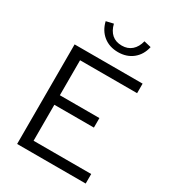

<svg xmlns="http://www.w3.org/2000/svg" viewBox="-218 -1049 1055 1169"><g transform="rotate(30 309.5 -464.5)"><path d="M89 0ZM89 0V-700H567V-633H166V-387H444V-320H166V-67H571V0ZM341 -837Q382 -837 409.5 -861Q437 -885 448 -929L498 -917Q485 -858 443 -824.5Q401 -791 341 -791Q280 -791 238 -824.5Q196 -858 182 -917L233 -929Q244 -884 271 -860.5Q298 -837 341 -837Z"/></g></svg>

Font: Red Hat Text
Style: Regular
Weight: 400
Designer: Pentagram / MCKL
Foundry: Pentagram / MCKL
Version: Version 1.005; Red Hat Text